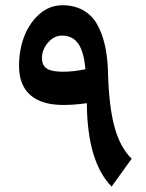

<svg xmlns="http://www.w3.org/2000/svg" viewBox="-20 -689 547 719"><path d="M215.8 -420.4C164.6 -420.9 137.2 -431.2 137.2 -471.7C137.2 -492.7 144.5 -511.7 159.7 -529.3C174.8 -546.9 191.9 -555.7 211.9 -555.7C266.1 -555.7 292.5 -515.6 299.8 -429.7C268.6 -423.3 240.7 -420.4 215.8 -420.4ZM214.4 -669.4C181.6 -669.4 152.3 -658.2 127 -635.7C76.2 -590.8 51.3 -519 51.3 -442.4C51.3 -343.3 111.8 -295.9 217.3 -295.9C246.1 -295.9 275.4 -298.3 305.2 -302.7C306.2 -156.7 336.9 -52.7 397.9 9.8L473.1 -94.7C444.8 -122.1 423.3 -161.1 409.2 -212.4C395 -263.2 386.7 -332.5 384.3 -420.4C382.3 -493.2 369.6 -551.8 343.8 -597.7C317.9 -643.6 272.9 -669.4 214.4 -669.4Z"/></svg>

Font: Sahel SemiBold
Style: Bold
Weight: 600
Foundry: Saber Rastikerdar (saber.rastikerdar@gmail.com)
Version: Version 3.4.0